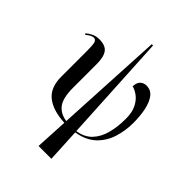

<svg xmlns="http://www.w3.org/2000/svg" viewBox="-278 -891 1259 1259"><g transform="rotate(45 352.0 -261.5)"><path d="M317 237 329 10Q220 5 160.5 -42Q101 -89 101 -189V-425Q101 -479 96 -500Q91 -521 71 -522Q62 -522 48 -515.5Q34 -509 18 -494L12 -503Q29 -518 52 -529Q75 -540 104 -540Q162 -540 184.5 -509Q207 -478 207 -412V-193Q207 -99 238 -57.5Q269 -16 330 -7L370 -760H382L423 -7Q488 -17 525.5 -56.5Q563 -96 579.5 -157Q596 -218 596 -294Q596 -354 576.5 -392Q557 -430 529.5 -450Q502 -470 477 -476Q477 -509 494 -526.5Q511 -544 538 -544Q579 -544 603.5 -512Q628 -480 639 -426.5Q650 -373 650 -309Q650 -237 629 -170.5Q608 -104 558.5 -57Q509 -10 424 4L436 237Z"/></g></svg>

Font: Noto Serif Display SemiCondensed Medium
Style: Regular
Weight: 500
Width: 4
Designer: Monotype Design Team
Foundry: Monotype Imaging Inc.
Version: Version 2.009